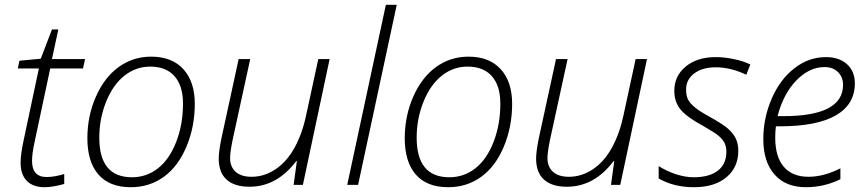

<svg xmlns="http://www.w3.org/2000/svg" viewBox="-20 -780 3644 810"><path d="M338.9 -530.8 330.1 -491.2H191.9L126 -181.2Q115.2 -132.8 115.2 -101.1Q115.2 -33.2 176.8 -33.2Q210 -33.2 251 -45.9V-3.9Q201.7 9.8 168 9.8Q119.6 9.8 93.3 -16.8Q66.9 -43.5 66.9 -94.2Q66.9 -129.9 81.1 -194.8L144 -491.2H55.2L62 -523.9L151.9 -532.2L199.2 -655.8H226.1L199.2 -530.8Z M617.7 -541Q705.6 -541 753.7 -488Q801.8 -435.1 801.8 -341.8Q801.8 -245.6 766.8 -161.9Q731.9 -78.1 671.4 -34.2Q610.8 9.8 531.7 9.8Q441.9 9.8 395.3 -43.7Q348.6 -97.2 348.6 -196.8Q348.6 -290 384.3 -371.6Q419.9 -453.1 480.5 -497.1Q541 -541 617.7 -541ZM613.8 -499Q553.2 -499 504.9 -460.7Q456.5 -422.4 427.7 -350.8Q398.9 -279.3 398.9 -199.2Q398.9 -32.2 536.6 -32.2Q598.6 -32.2 646.7 -70.1Q694.8 -107.9 723.4 -181.4Q752 -254.9 752 -342.8Q752 -418 716.3 -458.5Q680.7 -499 613.8 -499Z M1035.6 -530.8 961.4 -189.9Q950.7 -138.2 950.7 -112.8Q950.7 -76.7 973.9 -55.4Q997.1 -34.2 1041.5 -34.2Q1095.2 -34.2 1142.8 -66.2Q1190.4 -98.1 1222.9 -157.5Q1255.4 -216.8 1271.5 -293.9L1322.8 -530.8H1370.6L1257.8 0H1218.8L1232.4 -100.1H1229.5Q1147.9 7.8 1032.7 7.8Q968.8 7.8 935.8 -22.5Q902.8 -52.7 902.8 -110.8Q902.8 -140.1 913.6 -193.8L986.8 -530.8Z M1490.7 0H1444.8L1607.9 -759.8H1653.8Z M1956.5 -541Q2044.4 -541 2092.5 -488Q2140.6 -435.1 2140.6 -341.8Q2140.6 -245.6 2105.7 -161.9Q2070.8 -78.1 2010.3 -34.2Q1949.7 9.8 1870.6 9.8Q1780.8 9.8 1734.1 -43.7Q1687.5 -97.2 1687.5 -196.8Q1687.5 -290 1723.1 -371.6Q1758.8 -453.1 1819.3 -497.1Q1879.9 -541 1956.5 -541ZM1952.6 -499Q1892.1 -499 1843.8 -460.7Q1795.4 -422.4 1766.6 -350.8Q1737.8 -279.3 1737.8 -199.2Q1737.8 -32.2 1875.5 -32.2Q1937.5 -32.2 1985.6 -70.1Q2033.7 -107.9 2062.3 -181.4Q2090.8 -254.9 2090.8 -342.8Q2090.8 -418 2055.2 -458.5Q2019.5 -499 1952.6 -499Z M2374.5 -530.8 2300.3 -189.9Q2289.6 -138.2 2289.6 -112.8Q2289.6 -76.7 2312.7 -55.4Q2335.9 -34.2 2380.4 -34.2Q2434.1 -34.2 2481.7 -66.2Q2529.3 -98.1 2561.8 -157.5Q2594.2 -216.8 2610.4 -293.9L2661.6 -530.8H2709.5L2596.7 0H2557.6L2571.3 -100.1H2568.4Q2486.8 7.8 2371.6 7.8Q2307.6 7.8 2274.7 -22.5Q2241.7 -52.7 2241.7 -110.8Q2241.7 -140.1 2252.4 -193.8L2325.7 -530.8Z M3094.7 -144Q3094.7 -73.7 3044.4 -32Q2994.1 9.8 2907.7 9.8Q2823.2 9.8 2758.8 -26.9V-79.1Q2794.9 -56.6 2833.5 -44.4Q2872.1 -32.2 2905.8 -32.2Q2973.1 -32.2 3008.8 -60.3Q3044.4 -88.4 3044.4 -140.1Q3044.4 -160.6 3036.9 -176.3Q3029.3 -191.9 3012.5 -206.3Q2995.6 -220.7 2947.8 -248Q2875.5 -287.1 2850.1 -319.1Q2824.7 -351.1 2824.7 -397Q2824.7 -459.5 2872.8 -499.3Q2920.9 -539.1 2999.5 -539.1Q3036.1 -539.1 3076.9 -530.5Q3117.7 -522 3145.5 -507.8L3128.4 -464.8Q3062 -496.1 2999.5 -496.1Q2942.9 -496.1 2908.7 -470.2Q2874.5 -444.3 2874.5 -402.8Q2874.5 -376 2882.8 -359.9Q2891.1 -343.8 2912.4 -326.4Q2933.6 -309.1 2970.7 -289.1Q3026.4 -258.3 3049.6 -238.5Q3072.8 -218.8 3083.7 -196.3Q3094.7 -173.8 3094.7 -144Z M3379.4 9.8Q3294.9 9.8 3247.6 -43.7Q3200.2 -97.2 3200.2 -192.9Q3200.2 -281.2 3234.9 -362.3Q3269.5 -443.4 3330.3 -491.2Q3391.1 -539.1 3464.4 -539.1Q3520 -539.1 3553.2 -509.3Q3586.4 -479.5 3586.4 -428.2Q3586.4 -339.8 3506.6 -293.5Q3426.8 -247.1 3269.5 -247.1H3253.4Q3250.5 -225.6 3250.5 -199.2Q3250.5 -118.7 3286.6 -76.4Q3322.8 -34.2 3390.6 -34.2Q3455.1 -34.2 3525.4 -69.8V-23.9Q3457 9.8 3379.4 9.8ZM3458.5 -497.1Q3394.5 -497.1 3339.6 -440.7Q3284.7 -384.3 3260.3 -290H3284.2Q3536.6 -290 3536.6 -421.9Q3536.6 -454.6 3515.4 -475.8Q3494.1 -497.1 3458.5 -497.1Z"/></svg>

Font: CAA NEO Sans Light
Style: Italic
Weight: 300
Italic angle: -12°
Version: Version 1.10